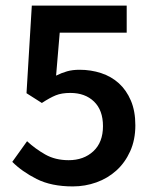

<svg xmlns="http://www.w3.org/2000/svg" viewBox="-20 -656 553 688"><path d="M241 12Q164 12 111.5 -14.5Q59 -41 24 -76L77 -150Q106 -123 142 -102.5Q178 -82 226 -82Q280 -82 314.5 -114Q349 -146 349 -204Q349 -261 317 -292Q285 -323 232 -323Q201 -323 180 -314.5Q159 -306 130 -287L75 -322L94 -636H434V-539H194L181 -385Q201 -395 220.5 -400.5Q240 -406 265 -406Q306 -406 342.5 -394Q379 -382 406 -357.5Q433 -333 449 -295.5Q465 -258 465 -207Q465 -155 446.5 -114Q428 -73 397 -45Q366 -17 325.5 -2.5Q285 12 241 12Z"/></svg>

Font: Giro Semibold
Style: Regular
Weight: 600
Designer: Paul D. Hunt
Foundry: Adobe Systems Incorporated
Version: Version 1.000;PS 1.0;hotconv 1.0.88;makeotf.lib2.5.647800